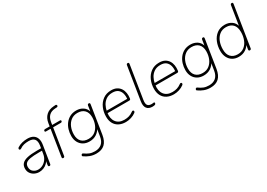

<svg xmlns="http://www.w3.org/2000/svg" viewBox="4 -1635 3820 2748"><g transform="rotate(-30 1914.5 -261.5)"><path d="M205 8Q165 8 129 -9.5Q93 -27 71 -59Q49 -91 49 -134Q49 -185 77.5 -216Q106 -247 167 -261Q228 -275 324 -275H405L399 -238H340Q247 -238 194 -228.5Q141 -219 118.5 -196.5Q96 -174 96 -136Q96 -84 130.5 -57Q165 -30 208 -30Q248 -30 284.5 -49Q321 -68 347 -104Q373 -140 381 -191L401 -315Q412 -383 385.5 -418Q359 -453 289 -453Q249 -453 213.5 -445Q178 -437 146 -414Q138 -408 130.5 -408Q123 -408 118 -412Q113 -416 112 -422Q111 -428 114 -435Q117 -442 126 -448Q161 -471 204 -481.5Q247 -492 291 -492Q350 -492 386.5 -469.5Q423 -447 437 -404.5Q451 -362 441 -302L395 -15Q394 -5 388 0.5Q382 6 372 6Q362 6 358 -1Q354 -8 355 -19L370 -116H380Q367 -74 339.5 -46.5Q312 -19 276.5 -5.5Q241 8 205 8Z M601 6Q591 6 586.5 -0.5Q582 -7 584 -19L652 -448H577Q568 -448 563.5 -451.5Q559 -455 559 -462Q559 -473 565.5 -478.5Q572 -484 583 -484H666L656 -474L665 -533Q677 -611 725 -655.5Q773 -700 851 -705L880 -707Q889 -708 894 -704.5Q899 -701 901 -695.5Q903 -690 902 -684Q901 -678 896.5 -674Q892 -670 885 -669L853 -667Q789 -663 753 -628.5Q717 -594 706 -528L698 -477L693 -484H826Q836 -484 840 -481Q844 -478 844 -471Q844 -459 837.5 -453.5Q831 -448 820 -448H694L625 -15Q622 6 601 6Z M1046 188Q989 188 941.5 170Q894 152 854 123Q848 119 847 113Q846 107 848.5 101Q851 95 855.5 91Q860 87 866.5 86.5Q873 86 880 91Q918 119 955.5 134Q993 149 1044 149Q1112 149 1155 112.5Q1198 76 1210 0L1231 -133L1239 -132Q1214 -77 1164.5 -44Q1115 -11 1047 -11Q990 -11 947 -35.5Q904 -60 880 -104.5Q856 -149 856 -208Q856 -263 871.5 -314Q887 -365 918 -405Q949 -445 994 -468.5Q1039 -492 1099 -492Q1161 -492 1209 -460.5Q1257 -429 1274 -362H1266L1283 -469Q1285 -480 1291 -485Q1297 -490 1307 -490Q1317 -490 1321.5 -483.5Q1326 -477 1324 -465L1251 -2Q1235 95 1184.5 141.5Q1134 188 1046 188ZM1053 -50Q1118 -50 1162 -84.5Q1206 -119 1228.5 -175Q1251 -231 1251 -296Q1251 -371 1210.5 -412Q1170 -453 1097 -453Q1033 -453 988.5 -418.5Q944 -384 921.5 -328.5Q899 -273 899 -208Q899 -132 939.5 -91Q980 -50 1053 -50Z M1636 8Q1571 8 1523.5 -17Q1476 -42 1451 -88.5Q1426 -135 1426 -200Q1426 -277 1455 -343.5Q1484 -410 1540 -451Q1596 -492 1676 -492Q1730 -492 1766.5 -472.5Q1803 -453 1824.5 -420Q1846 -387 1852.5 -345Q1859 -303 1853 -259Q1851 -245 1846 -239.5Q1841 -234 1828 -234H1455L1461 -271H1833L1814 -259Q1822 -313 1810.5 -357Q1799 -401 1766.5 -427.5Q1734 -454 1675 -454Q1612 -454 1570.5 -425.5Q1529 -397 1506 -353.5Q1483 -310 1475 -264L1472 -246Q1456 -150 1499.5 -90.5Q1543 -31 1634 -31Q1676 -31 1711 -41.5Q1746 -52 1780 -77Q1789 -84 1796 -84.5Q1803 -85 1808 -81.5Q1813 -78 1814.5 -72Q1816 -66 1813 -58.5Q1810 -51 1802 -45Q1769 -20 1724.5 -6Q1680 8 1636 8Z M2075 8Q2013 8 1984 -30Q1955 -68 1967 -143L2054 -690Q2056 -701 2062 -706Q2068 -711 2078 -711Q2088 -711 2092.5 -704.5Q2097 -698 2095 -686L2009 -143Q1999 -82 2017.5 -56.5Q2036 -31 2083 -31Q2099 -31 2107.5 -33Q2116 -35 2120 -35Q2125 -35 2128 -32Q2131 -29 2131 -20Q2131 -10 2124.5 -3.5Q2118 3 2107 5Q2100 6 2090.5 7Q2081 8 2075 8Z M2429 8Q2364 8 2316.5 -17Q2269 -42 2244 -88.5Q2219 -135 2219 -200Q2219 -277 2248 -343.5Q2277 -410 2333 -451Q2389 -492 2469 -492Q2523 -492 2559.5 -472.5Q2596 -453 2617.5 -420Q2639 -387 2645.5 -345Q2652 -303 2646 -259Q2644 -245 2639 -239.5Q2634 -234 2621 -234H2248L2254 -271H2626L2607 -259Q2615 -313 2603.5 -357Q2592 -401 2559.5 -427.5Q2527 -454 2468 -454Q2405 -454 2363.5 -425.5Q2322 -397 2299 -353.5Q2276 -310 2268 -264L2265 -246Q2249 -150 2292.5 -90.5Q2336 -31 2427 -31Q2469 -31 2504 -41.5Q2539 -52 2573 -77Q2582 -84 2589 -84.5Q2596 -85 2601 -81.5Q2606 -78 2607.5 -72Q2609 -66 2606 -58.5Q2603 -51 2595 -45Q2562 -20 2517.5 -6Q2473 8 2429 8Z M2932 188Q2875 188 2827.5 170Q2780 152 2740 123Q2734 119 2733 113Q2732 107 2734.5 101Q2737 95 2741.5 91Q2746 87 2752.5 86.5Q2759 86 2766 91Q2804 119 2841.5 134Q2879 149 2930 149Q2998 149 3041 112.5Q3084 76 3096 0L3117 -133L3125 -132Q3100 -77 3050.5 -44Q3001 -11 2933 -11Q2876 -11 2833 -35.5Q2790 -60 2766 -104.5Q2742 -149 2742 -208Q2742 -263 2757.5 -314Q2773 -365 2804 -405Q2835 -445 2880 -468.5Q2925 -492 2985 -492Q3047 -492 3095 -460.5Q3143 -429 3160 -362H3152L3169 -469Q3171 -480 3177 -485Q3183 -490 3193 -490Q3203 -490 3207.5 -483.5Q3212 -477 3210 -465L3137 -2Q3121 95 3070.5 141.5Q3020 188 2932 188ZM2939 -50Q3004 -50 3048 -84.5Q3092 -119 3114.5 -175Q3137 -231 3137 -296Q3137 -371 3096.5 -412Q3056 -453 2983 -453Q2919 -453 2874.5 -418.5Q2830 -384 2807.5 -328.5Q2785 -273 2785 -208Q2785 -132 2825.5 -91Q2866 -50 2939 -50Z M3502 8Q3445 8 3402.5 -17Q3360 -42 3336 -88.5Q3312 -135 3312 -198Q3312 -276 3339.5 -343Q3367 -410 3421 -451Q3475 -492 3554 -492Q3615 -492 3663 -460.5Q3711 -429 3728 -362H3721L3773 -690Q3775 -701 3781 -706Q3787 -711 3797 -711Q3807 -711 3811.5 -704.5Q3816 -698 3814 -686L3708 -15Q3707 -5 3701 0.5Q3695 6 3684 6Q3674 6 3669.5 -0.5Q3665 -7 3667 -19L3682 -113H3693Q3668 -58 3619 -25Q3570 8 3502 8ZM3508 -31Q3572 -31 3616 -66Q3660 -101 3682.5 -159Q3705 -217 3705 -286Q3705 -369 3664.5 -411Q3624 -453 3552 -453Q3488 -453 3444 -418Q3400 -383 3377.5 -325.5Q3355 -268 3355 -198Q3355 -116 3395.5 -73.5Q3436 -31 3508 -31Z"/></g></svg>

Font: Nunito ExtraLight ExtraLight
Style: Italic
Weight: 250
Italic angle: -9°
Version: Version 3.602